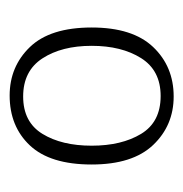

<svg xmlns="http://www.w3.org/2000/svg" viewBox="-11 -749 380 398"><g transform="rotate(-90 179.0 -550.0)"><path d="M178 -380Q118 -380 77.5 -422.5Q37 -465 37 -550Q37 -636 76.5 -678Q116 -720 180 -720Q240 -720 280.5 -678Q321 -636 321 -550Q321 -465 280.5 -422.5Q240 -380 178 -380ZM179 -407Q232 -407 257.5 -447.5Q283 -488 283 -550Q283 -612 257 -652Q231 -692 178 -692Q125 -692 100.5 -652Q76 -612 76 -550Q76 -488 100.5 -447.5Q125 -407 179 -407Z"/></g></svg>

Font: Noto Serif Hebrew ExtraLight
Style: Regular
Weight: 250
Version: Version 2.003